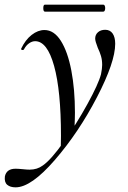

<svg xmlns="http://www.w3.org/2000/svg" viewBox="-84 -524 550 825"><path d="M-63 234Q-56 201 -17 201Q-6 201 14 203Q32 205 43 205Q76 205 100 187Q135 163 190 85.5Q245 8 292 -77.5Q339 -163 350 -205Q355 -230 355 -245Q355 -266 350 -283Q345 -300 336 -319Q325 -347 325 -358Q325 -375 337 -385.5Q349 -396 368 -396Q389 -396 400 -380Q411 -364 411 -336Q411 -257 332.5 -106Q254 45 152 163Q50 281 -17 281Q-40 281 -53 270Q-66 259 -63 234ZM178 60Q178 -134 148.5 -240.5Q119 -347 67 -347Q54 -347 41 -338Q28 -329 19 -312Q18 -309 13 -309Q6 -309 7 -315Q25 -353 52 -374Q79 -395 107 -395Q148 -395 177.5 -348.5Q207 -302 222.5 -221Q238 -140 238 -40Q238 -17 236 29L177 120ZM102 -489Q102 -504 109 -504H360Q364 -504 366 -499.5Q368 -495 368 -489Q368 -483 366 -478.5Q364 -474 360 -474H109Q102 -474 102 -489Z"/></svg>

Font: Cormorant Infant Medium
Style: Italic
Weight: 500
Italic angle: -10°
Designer: Christian Thalmann (Catharsis Fonts)
Foundry: Catharsis Fonts
Version: Version 4.000